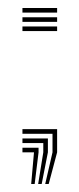

<svg xmlns="http://www.w3.org/2000/svg" viewBox="-20 -380 198 479"><path d="M92.8 79 111 0V-46.2H36V-57.8H122.5V0L101.5 79ZM57.8 79 64.8 0H36V-11.5H76.2V0L66.5 79ZM75.2 79 88 0V-23H36V-34.5H99.5V0L84 79ZM36 -302.5V-314H122.5V-302.5ZM36 -348.5V-360H122.5V-348.5ZM36 -325.5V-337H122.5V-325.5Z"/></svg>

Font: Big Shoulders Inline Text Thin Light
Style: Regular
Weight: 300
Version: Version 2.002